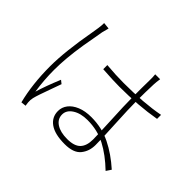

<svg xmlns="http://www.w3.org/2000/svg" viewBox="-161 -1028 1322 1322"><g transform="rotate(45 500.0 -367.5)"><path d="M571 -565Q768 -565 909 -592V-553Q756 -526 568 -526Q508 -526 405 -533V-573Q495 -565 571 -565ZM725 -704Q722 -629 722 -542Q722 -467 730 -317Q737 -196 737 -126Q737 -65 702 -22.5Q667 20 582 20Q486 20 437 -14.5Q388 -49 388 -109Q388 -146 411 -176Q434 -206 477.5 -224Q521 -242 581 -242Q684 -242 770 -199.5Q856 -157 936 -85L912 -49Q832 -126 753 -167.5Q674 -209 577 -209Q510 -209 467.5 -181.5Q425 -154 425 -112Q425 -68 464 -42.5Q503 -17 569 -17Q638 -17 668 -48Q698 -79 698 -141Q698 -178 692 -308Q684 -464 684 -540V-631Q684 -683 685 -703V-732Q685 -743 683 -761H731Q726 -728 725 -704ZM220 -707 207 -632 192 -547Q169 -401 169 -291Q169 -191 184 -93Q207 -170 251 -276L275 -257L247 -179Q212 -84 204 -50Q199 -29 201 -6L203 10Q204 13 204 16.5Q204 20 205 23L168 27Q132 -115 132 -288Q132 -434 173 -661L181 -711Q185 -738 185 -762L233 -757Q224 -724 220 -707Z"/></g></svg>

Font: Merged Yaku Han JP ExtraLight
Style: Regular
Weight: 250
Designer: Ryoko NISHIZUKA 西塚涼子 (kana, bopomofo & ideographs); Paul D. Hunt (Latin, Greek & Cyrillic); Sandoll Communications 산돌커뮤니
Foundry: Adobe
Version: Version 2.004